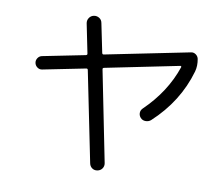

<svg xmlns="http://www.w3.org/2000/svg" viewBox="-84 -861 1169 1000"><g transform="rotate(10 500.0 -361.0)"><path d="M117.2 -433.6Q103.5 -430.7 91.8 -439Q80.1 -447.3 77.1 -460.9Q74.2 -474.6 82 -486.8Q89.8 -499 103.5 -502L328.1 -546.9Q336.9 -548.8 335 -556.6L303.7 -710.9Q300.8 -726.6 309.6 -739.7Q318.4 -752.9 334 -755.9Q349.6 -758.8 362.8 -750.5Q376 -742.2 378.9 -725.6L410.2 -573.2Q412.1 -564.5 419.9 -566.4L865.2 -656.2Q878.9 -659.2 890.6 -650.9Q902.3 -642.6 905.3 -628.9Q912.1 -592.8 903.3 -561.5Q855.5 -395.5 721.7 -272.5Q710 -262.7 693.8 -262.7Q677.7 -262.7 667 -274.4Q657.2 -285.2 657.2 -299.3Q657.2 -313.5 668 -324.2Q782.2 -434.6 828.1 -571.3Q829.1 -573.2 827.1 -575.7Q825.2 -578.1 822.3 -577.1L432.6 -498Q424.8 -496.1 426.8 -488.3L522.5 -9.8Q525.4 5.9 516.6 18.6Q507.8 31.2 491.7 34.2Q475.6 37.1 463.4 28.3Q451.2 19.5 448.2 3.9L351.6 -472.7Q349.6 -480.5 341.8 -478.5Z"/></g></svg>

Font: Rounded Mgen+ 2m regular
Style: Regular
Weight: 400
Designer: [Source Han Sans]
Ryoko NISHIZUKA  (kana & ideographs); Paul D. Hunt (Latin, Greek & Cyrillic); Wenlong ZHANG  (bopomofo
Version: Version 1.059.20150602